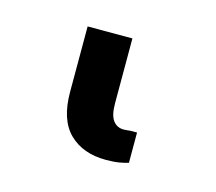

<svg xmlns="http://www.w3.org/2000/svg" viewBox="-45 -12 337 299"><g transform="rotate(15 123.0 137.5)"><path d="M64.5 146.5V41H136.7V145.5Q136.7 165 143.1 173.3Q149.4 181.6 160.2 181.6Q163.1 181.6 166.5 181.2Q169.9 180.7 172.9 180.7Q177.7 180.7 181.6 180.7V229.5Q175.8 231.4 167 232.9Q158.2 234.4 145.5 234.4Q108.4 234.4 86.4 212.9Q64.5 191.4 64.5 146.5Z"/></g></svg>

Font: Pretendard Std Variable
Style: Regular
Weight: 400
Designer: Base glyphs from Inter by Rasmus Andersson; Hangeul glyphs from Noto Sans CJK(Source Han Sans) by Jang Soo-young and Kan
Foundry: Kil Hyung-jin
Version: Version 1.309;Glyphs 3.2 (3225)